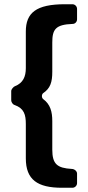

<svg xmlns="http://www.w3.org/2000/svg" viewBox="-20 -699 417 907"><path d="M227 8V-127C227 -171 218 -206 184 -231C176 -237 176 -253 184 -259C218 -282 227 -311 227 -360V-498C227 -560 242 -583 323 -586C335 -586 344 -596 344 -608V-657C344 -669 334 -679 322 -679H287C150 -679 102 -638 102 -550V-377C102 -337 89 -307 51 -292C44 -290 33 -277 33 -269V-225C33 -216 41 -205 49 -203C94 -187 102 -157 102 -113V49C102 150 157 188 273 188H322C334 188 344 178 344 166V121C344 109 331 99 319 99C250 95 227 76 227 8Z"/></svg>

Font: DIN Rundschrift
Style: Breit
Weight: 400
Width: 7
Version: Version 1.027